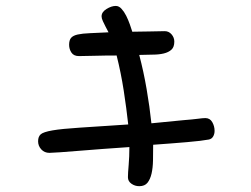

<svg xmlns="http://www.w3.org/2000/svg" viewBox="-20 -604 845 647"><path d="M246.1 -415Q228.5 -415 220.7 -426.8Q212.9 -438.5 212.9 -453.1Q212.9 -468.8 219.7 -476.6Q226.6 -484.4 242.2 -487.8Q257.8 -491.2 283.2 -492.2Q308.6 -493.2 345.7 -495.1L335 -515.6Q331.1 -523.4 326.7 -532.7Q322.3 -542 322.3 -548.8Q322.3 -563.5 338.9 -573.7Q355.5 -584 370.1 -584Q380.9 -584 389.6 -574.2Q398.4 -564.5 405.3 -550.8Q412.1 -537.1 417.5 -522Q422.9 -506.8 425.8 -497.1Q454.1 -497.1 483.4 -498Q512.7 -499 535.2 -499Q548.8 -499 558.1 -488.3Q567.4 -477.5 567.4 -463.9Q567.4 -445.3 557.6 -436.5Q547.9 -427.7 531.7 -423.8Q515.6 -419.9 494.1 -419.9Q472.7 -419.9 449.2 -418.9Q463.9 -363.3 474.1 -303.7Q484.4 -244.1 490.2 -188.5L599.6 -199.2Q626 -201.2 645 -203.6Q664.1 -206.1 671.9 -206.1Q687.5 -206.1 695.3 -192.4Q703.1 -178.7 703.1 -163.1Q703.1 -152.3 698.2 -144Q693.4 -135.7 683.6 -133.8Q672.9 -131.8 653.8 -129.4Q634.8 -127 609.9 -125Q585 -123 555.7 -120.6Q526.4 -118.2 496.1 -116.2Q496.1 -88.9 495.6 -63.5Q495.1 -38.1 490.7 -19Q486.3 0 477.1 11.7Q467.8 23.4 449.2 23.4Q434.6 23.4 422.9 15.1Q411.1 6.8 411.1 -6.8Q411.1 -20.5 413.6 -48.3Q416 -76.2 416 -108.4Q371.1 -105.5 326.7 -102.1Q282.2 -98.6 245.1 -95.7Q208 -92.8 181.6 -90.8Q155.3 -88.9 146.5 -88.9Q129.9 -88.9 119.1 -100.6Q108.4 -112.3 108.4 -127.9Q108.4 -143.6 117.2 -151.4Q126 -159.2 156.7 -164.6Q187.5 -169.9 248 -173.8Q308.6 -177.7 412.1 -184.6Q406.2 -238.3 397 -298.3Q387.7 -358.4 373 -417Q332 -417 297.9 -416Q263.7 -415 246.1 -415Z"/></svg>

Font: Gamja Flower
Style: Regular
Weight: 400
Designer: YoonDesign Inc.
Foundry: YoonDesign Inc.
Version: Version 3.00;build 20171102